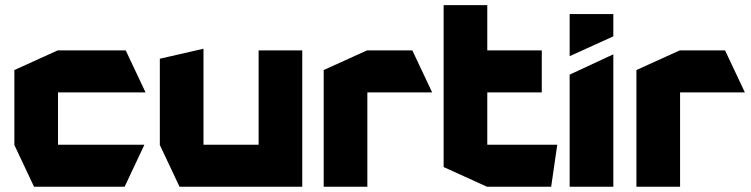

<svg xmlns="http://www.w3.org/2000/svg" viewBox="-20 -710 2855 730"><path d="M109.4 0 34.6 -158.8V-159.8H528.6V-158.8L453.8 0ZM34.6 -159.8V-443.7L199.6 -518.5H200.6V-159.8ZM200.6 -358.7V-518.5H458L532.9 -359.7V-358.7Z M963.3 0V-518.5H1129.2V0H964.3ZM662.6 0 587.7 -158.8V-159.8H963.3V0ZM587.7 -159.8V-486.7L752.7 -524.5H753.7V-159.8Z M1210.7 0V-443.7L1375.7 -518.5H1376.7V0ZM1376.7 -358.7V-518.5H1547.7L1622.6 -359.7V-358.7Z M1666.7 -358.7V-690.4H1832.7V-518.5L1667.7 -358.7ZM1667.7 -358.7 1832.7 -518.5H2039.9V-358.7ZM1831.7 0 1666.7 -74.9V-358.7H1832.7V0ZM1832.7 0V-159.8H2098.6V-158.8L2075.6 0Z M2145.9 0V-426.3L2310.9 -503H2311.9V0ZM2145.9 -496.9V-656.4H2311.9V-571.8L2146.9 -496.9Z M2399.7 0V-443.7L2564.7 -518.5H2565.7V0ZM2565.7 -358.7V-518.5H2736.7L2811.6 -359.7V-358.7Z"/></svg>

Font: Foldit Thin
Style: Regular
Weight: 100
Designer: Sophia Tai
Foundry: Sophia Tai
Version: Version 1.003